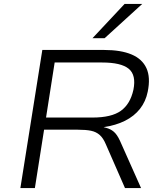

<svg xmlns="http://www.w3.org/2000/svg" viewBox="-20 -960 837 980"><path d="M84 0 196 -705H512Q597 -705 651.5 -682Q706 -659 727.5 -612Q749 -565 734 -492Q724 -442 694.5 -404.5Q665 -367 618 -343.5Q571 -320 509 -311L512 -310L520 -308Q544 -302 561 -287.5Q578 -273 593 -240L700 0H618L520 -224Q507 -255 489 -271Q471 -287 445 -292.5Q419 -298 377 -298H205L158 0ZM215 -360H452Q549 -360 597 -394.5Q645 -429 661 -502Q676 -577 637 -609Q598 -641 501 -641H259ZM452 -765 616 -940H706L514 -765Z"/></svg>

Font: Nunito Sans 7pt SemiExpanded Light
Style: Italic
Weight: 300
Width: 6
Italic angle: -9°
Designer: Vernon Adams
Foundry: Vernon Adams
Version: Version 3.101;gftools[0.9.27]